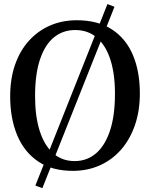

<svg xmlns="http://www.w3.org/2000/svg" viewBox="-20 -854 760 972"><path d="M524 -833.5 559.5 -819.5 194.5 98.5 159 85.5ZM353.5 11Q245.5 12 174 -36Q102.5 -84 67 -169.5Q31.5 -255 31.5 -366.5Q31.5 -455 56.2 -526.2Q81 -597.5 126.5 -647.8Q172 -698 233.5 -724.8Q295 -751.5 368.5 -751.5Q475 -751.5 546 -705.5Q617 -659.5 652.5 -576.2Q688 -493 688 -380.5Q688 -292.5 663.2 -220.8Q638.5 -149 593.8 -97.5Q549 -46 487.8 -18Q426.5 10 353.5 11ZM358 -38.5Q419.5 -38.5 465.2 -77Q511 -115.5 536.5 -191.5Q562 -267.5 562 -380Q562 -481 538.5 -553Q515 -625 470.2 -663.5Q425.5 -702 360.5 -702Q299 -702 253.5 -665.2Q208 -628.5 182.8 -554Q157.5 -479.5 157.5 -367Q157.5 -265.5 180.8 -192Q204 -118.5 248.8 -78.5Q293.5 -38.5 358 -38.5Z"/></svg>

Font: Merriweather 36pt Medium
Style: Regular
Weight: 500
Version: Version 2.100